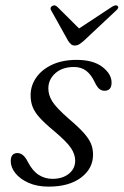

<svg xmlns="http://www.w3.org/2000/svg" viewBox="-20 -686 460 715"><path d="M175.5 -20Q213 -20 236.5 -39Q260 -58 260 -88Q260 -110.5 244.8 -134Q229.5 -157.5 181.5 -198Q147 -226.5 128 -247.5Q109 -268.5 101.5 -288Q94 -307.5 94 -331.5Q94 -367 114.8 -397Q135.5 -427 174 -445Q212.5 -463 265.5 -463Q327 -463 361.2 -436.8Q395.5 -410.5 395.5 -378.5Q395.5 -348 369 -348Q358 -348 349.5 -355.2Q341 -362.5 332.5 -380.5Q320 -407.5 301.5 -422Q283 -436.5 255.5 -436.5Q212 -436.5 186 -413.2Q160 -390 160 -356.5Q160 -332 174.8 -308.2Q189.5 -284.5 237 -243Q273 -212.5 292.2 -190.8Q311.5 -169 319 -150.5Q326.5 -132 326.5 -110Q326.5 -58.5 282 -24.8Q237.5 9 161 9Q118 9 86.2 -5.2Q54.5 -19.5 37.2 -41.2Q20 -63 20 -85.5Q20 -116 45 -116Q56 -116 65.5 -108.2Q75 -100.5 84 -82.5Q101.5 -49 124.5 -34.5Q147.5 -20 175.5 -20ZM291.5 -533.5Q282 -525.5 274.8 -521Q267.5 -516.5 258.5 -516.5Q250 -516.5 244.8 -521Q239.5 -525.5 234 -533.5L171 -646.5Q164 -657 174 -663.5Q184 -669.5 193 -661L274.5 -580L397.5 -661Q412.5 -670 418 -663.5Q425 -657.5 412 -646.5Z"/></svg>

Font: Fraunces 9pt S000 Light
Style: Italic
Weight: 300
Italic angle: -16°
Version: Version 1.000; ttfautohint (v1.8.3)